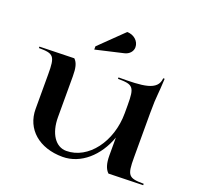

<svg xmlns="http://www.w3.org/2000/svg" viewBox="-127 -864 1039 1007"><g transform="rotate(20 392.5 -360.5)"><path d="M285.5 -580.8 441.5 -616.8C466.5 -622.7 484.5 -642.1 484.5 -665.8C484.5 -699.3 454.1 -726.4 416.6 -726.4L285.5 -598.8ZM10 -489C93.4 -489 103 -477.5 103 -377V-183C103 -70.7 190.2 5 321 5C422.5 5 510.1 -73.5 550 -185.8V-87C550 -42 559 -13 578 5L770 0V-8C684.5 -8 675 -19.5 675 -120V-367C675 -425.5 676.7 -446.4 679.2 -475C680.9 -494.8 683 -518.8 685 -563H677C672 -491 588.7 -487 455 -487V-479C540.5 -479 550 -467.8 550 -367V-322C550 -162.1 451 -31 329 -31C268.7 -31 228 -91.8 228 -183V-410C228 -455.5 222 -484 203 -502L10 -497Z"/></g></svg>

Font: Prida01
Style: Black
Weight: 900
Designer: gluk
Foundry: gluk
Version: Version 00.072